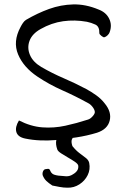

<svg xmlns="http://www.w3.org/2000/svg" viewBox="-20 -652 594 891"><path d="M237 -2Q203 1 167 -0.5Q131 -2 97 -9Q63 -16 56 -39Q49 -62 68 -93Q123 -65 176.5 -61Q230 -57 283 -68.5Q336 -80 388 -97Q399 -100 410 -112.5Q421 -125 420 -133Q419 -144 409 -156.5Q399 -169 388 -174Q330 -206 269 -233Q208 -260 153 -297Q89 -340 64 -399.5Q39 -459 75 -526Q80 -536 86.5 -545.5Q93 -555 101 -560Q154 -591 208 -610.5Q262 -630 319.5 -631.5Q377 -633 437 -608Q472 -595 486.5 -565.5Q501 -536 489 -503Q487 -496 479.5 -488.5Q472 -481 464 -479Q460 -478 450.5 -485.5Q441 -493 441 -498Q442 -529 422.5 -538Q403 -547 383 -551Q327 -561 273 -553.5Q219 -546 168 -517Q129 -495 117 -462.5Q105 -430 119 -397Q133 -364 172 -341Q222 -312 275.5 -289Q329 -266 380 -239Q404 -226 427 -209.5Q450 -193 466 -172Q499 -132 489 -92Q479 -52 430 -36Q384 -22 335 -14.5Q286 -7 237 -2ZM223 209Q206 198 195 187.5Q184 177 178 161Q176 151 180 142.5Q184 134 191 133Q205 130 208.5 133Q212 136 214 142Q216 148 223 154Q230 160 251 163Q269 165 286.5 166Q304 167 320 156Q332 149 338.5 139Q345 129 343 116Q341 108 327 98.5Q313 89 295.5 79Q278 69 263.5 59.5Q249 50 246 42Q237 17 241.5 -3Q246 -23 262 -45Q269 -61 287 -63.5Q305 -66 320 -59Q335 -52 334 -39Q334 -31 326.5 -24Q319 -17 314 -6Q309 5 316 26Q333 47 350 59.5Q367 72 379 81.5Q391 91 394 104Q400 134 387 160.5Q374 187 348.5 203.5Q323 220 293 219Q275 219 256.5 215.5Q238 212 223 209Z"/></svg>

Font: Mynerve
Style: Regular
Weight: 400
Designer: Carolina Short
Foundry: Carolina Short
Version: Version 1.000; ttfautohint (v1.8.4.7-5d5b)